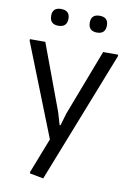

<svg xmlns="http://www.w3.org/2000/svg" viewBox="-102 -800 737 1082"><g transform="rotate(10 266.0 -259.0)"><path d="M145 205V197L223 -3L14 -531V-540H102L242 -163L263 -92H268L289 -163L433 -540H519V-531L224 220ZM158 -642Q109 -642 109 -691Q109 -738 158 -738Q208 -738 208 -691Q208 -642 158 -642ZM379 -642Q330 -642 330 -691Q330 -738 379 -738Q428 -738 428 -691Q428 -642 379 -642Z"/></g></svg>

Font: Encode Sans Narrow
Style: Regular
Weight: 400
Designer: Pablo Impallari, Andres Torresi
Foundry: Pablo Impallari, Andres Torresi
Version: Version 1.000; ttfautohint (v1.00) -l 8 -r 50 -G 200 -x 14 -